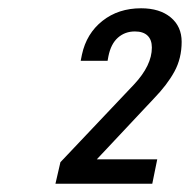

<svg xmlns="http://www.w3.org/2000/svg" viewBox="-20 -874 459 464"><path d="M126 -482 304 -670Q347 -716 347 -759Q347 -778 336.5 -788Q326 -798 306 -798Q282 -798 265 -783Q248 -768 242 -738L240 -727H175L178 -742Q189 -793 227.5 -823.5Q266 -854 321 -854Q366 -854 392.5 -832Q419 -810 419 -773Q419 -733 401.5 -701Q384 -669 352 -636L214 -489H360L348 -430H114Z"/></svg>

Font: D-DIN
Style: DIN-Italic
Weight: 400
Italic angle: -12°
Designer: Charles Nix
Foundry: Datto Inc.
Version: Version 1.00